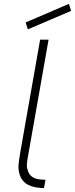

<svg xmlns="http://www.w3.org/2000/svg" viewBox="-20 -972 390 1000"><path d="M125 -819 113.5 -855 339 -952 350.5 -915.5ZM209 7.5Q203.5 7.5 195 6.8Q186.5 6 175 5Q98.5 -5 81.5 -65.5Q78 -77.5 76.8 -89.5Q75.5 -101.5 76.5 -114Q78.5 -138 87 -186.5L189 -765.5H233L124 -148Q120 -125 119.8 -111.5Q119.5 -98 124.5 -85.5Q129.5 -64.5 146.5 -52Q163.5 -39.5 188 -37.5L217 -35.5Z"/></svg>

Font: Russisch Sans ExtraLight
Style: Italic
Weight: 200
Width: 4
Italic angle: -10°
Designer: Michael Sharanda (font) & Cristiano Sobral (main changes)
Foundry: Michael Sharanda
Version: Version 2.00;September 8, 2020;FontCreator 13.0.0.2681 64-bi